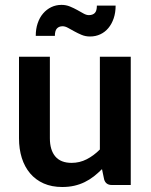

<svg xmlns="http://www.w3.org/2000/svg" viewBox="-20 -740 604 768"><path d="M56 0ZM179.5 -513V-187Q179.5 -140 201.2 -114.2Q223 -88.5 266.5 -88.5Q298.5 -88.5 326.5 -102.8Q354.5 -117 379.5 -142V-513H503V0H427.5Q403 0 396.5 -22.5L388 -63.5Q372 -47.5 355 -34.2Q338 -21 318.5 -11.5Q299 -2 277 3Q255 8 229 8Q187 8 154.8 -6.2Q122.5 -20.5 100.5 -46.5Q78.5 -72.5 67.2 -108.2Q56 -144 56 -187V-513ZM335.5 -679.5Q350.5 -679.5 359 -687.8Q367.5 -696 367.5 -717.5H442.5Q442.5 -689.5 434.8 -666.8Q427 -644 413.5 -627.8Q400 -611.5 381.2 -602.8Q362.5 -594 340 -594Q322 -594 306.5 -600.5Q291 -607 277.5 -614.5Q264 -622 252.2 -628.5Q240.5 -635 230.5 -635Q216 -635 207.8 -626.2Q199.5 -617.5 199.5 -596.5H123Q123 -624.5 130.8 -647.2Q138.5 -670 152.5 -686.2Q166.5 -702.5 185.2 -711.5Q204 -720.5 226 -720.5Q244 -720.5 259.8 -714Q275.5 -707.5 289 -700Q302.5 -692.5 314 -686Q325.5 -679.5 335.5 -679.5Z"/></svg>

Font: Lato
Style: Bold
Weight: 700
Designer: Lukasz Dziedzic
Foundry: tyPoland Lukasz Dziedzic
Version: Version 2.007; 2014-02-27